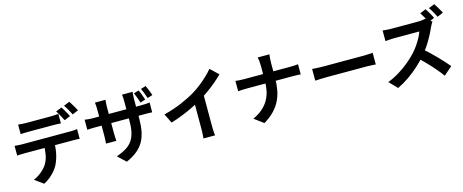

<svg xmlns="http://www.w3.org/2000/svg" viewBox="-46 -1645 6022 2499"><g transform="rotate(-15 2965.0 -395.5)"><path d="M187.8 -754.6Q212.3 -751.2 241.1 -749.4Q270 -747.5 294.6 -747.5Q313.7 -747.5 347.1 -747.5Q380.4 -747.5 420.4 -747.5Q460.4 -747.5 499.9 -747.5Q539.4 -747.5 572 -747.5Q604.6 -747.5 622.1 -747.5Q647.7 -747.5 675.9 -749.2Q704.2 -751 730 -754.6V-625.5Q704 -627.5 676.2 -628.4Q648.5 -629.3 622.1 -629.3Q604.6 -629.3 572 -629.3Q539.4 -629.3 499.9 -629.3Q460.4 -629.3 420.5 -629.3Q380.7 -629.3 347.3 -629.3Q313.9 -629.3 295 -629.3Q269.4 -629.3 240.1 -628.4Q210.8 -627.5 187.8 -625.5ZM72 -499Q94.2 -496.4 119.6 -494.7Q145 -492.9 168 -492.9Q181.3 -492.9 220.2 -492.9Q259.1 -492.9 314.3 -492.9Q369.5 -492.9 432.9 -492.9Q496.2 -492.9 559.5 -492.9Q622.9 -492.9 678 -492.9Q733.1 -492.9 771.7 -492.9Q810.4 -492.9 822.8 -492.9Q838.8 -492.9 866.6 -494.3Q894.4 -495.7 914.3 -499V-368.8Q895.6 -370.6 869.9 -371.1Q844.2 -371.6 822.8 -371.6Q810.4 -371.6 771.7 -371.6Q733.1 -371.6 678 -371.6Q622.9 -371.6 559.5 -371.6Q496.2 -371.6 432.9 -371.6Q369.5 -371.6 314.3 -371.6Q259.1 -371.6 220.2 -371.6Q181.3 -371.6 168 -371.6Q145.8 -371.6 119.3 -370.8Q92.8 -370.1 72 -368.1ZM583.9 -429.5Q583.9 -331.7 566.9 -254.4Q549.9 -177.2 518 -114.9Q500.6 -80.6 470.2 -44.8Q439.8 -9 401 22.9Q362.1 54.8 317.2 77.3L199.9 -7.5Q252.7 -28.5 302 -67.8Q351.3 -107 381 -151Q419 -208.3 431.9 -278.4Q444.7 -348.4 445 -428.7ZM789.6 -823.6Q802.6 -805.8 817.2 -780.7Q831.8 -755.5 845.6 -730.5Q859.5 -705.5 868.9 -686.6L788.6 -652.3Q773.1 -683.1 751.7 -722.7Q730.3 -762.3 710.3 -791.1ZM907.7 -868.8Q921 -850 936.2 -824.7Q951.4 -799.4 965.7 -774.9Q980.1 -750.4 988.5 -732.8L909 -698.5Q893.6 -730.1 871.4 -769.2Q849.1 -808.3 828.7 -836.3Z M1817.3 -777.6Q1827.1 -758.5 1836.8 -733.8Q1846.4 -709.1 1855.3 -684.9Q1864.2 -660.8 1869.9 -641.3L1800.9 -618.6Q1793.9 -640.4 1785.5 -664.2Q1777.1 -687.9 1768.3 -712Q1759.6 -736 1749.6 -756.2ZM1920.4 -809.8Q1930.4 -790.4 1940.4 -765.9Q1950.5 -741.4 1959.7 -717.4Q1969 -693.3 1974.7 -673.7L1906.2 -651.7Q1895.6 -684.2 1881.6 -721.3Q1867.6 -758.4 1852.4 -788.3ZM1731.3 -426.6Q1731.3 -333.6 1717.7 -258.1Q1704.2 -182.6 1671 -121.1Q1637.9 -59.6 1579.2 -10.5Q1520.4 38.5 1430.1 78.6L1322.7 -22.2Q1395.3 -47.7 1447.9 -78.8Q1500.6 -110 1534.3 -155.2Q1568 -200.3 1584.3 -264.9Q1600.7 -329.4 1600.7 -421.7V-687.7Q1600.7 -718.3 1599 -742Q1597.4 -765.7 1595.1 -780.6H1737.6Q1736.1 -765.7 1733.7 -742Q1731.3 -718.3 1731.3 -687.7ZM1369.9 -771.9Q1368.4 -757.8 1366.1 -734.4Q1363.8 -711 1363.8 -681.2V-323.9Q1363.8 -302.1 1364.8 -281.4Q1365.8 -260.7 1366.7 -245Q1367.6 -229.2 1368.4 -219.1H1228.4Q1230 -229.2 1231 -244.8Q1232 -260.5 1233 -281.2Q1234 -301.9 1234 -323.9V-681.8Q1234 -703.7 1232.3 -726.4Q1230.6 -749.2 1227.9 -771.9ZM1040.6 -592Q1050 -590.4 1065.9 -588.2Q1081.8 -586.1 1103 -584.3Q1124.2 -582.5 1149 -582.5H1804.7Q1845 -582.5 1870 -584.5Q1894.9 -586.5 1915.2 -589.6V-456.7Q1898.8 -458.2 1871.9 -459Q1845 -459.7 1805.5 -459.7H1149Q1124 -459.7 1103.6 -459.2Q1083.3 -458.7 1067.8 -457.7Q1052.3 -456.7 1040.6 -455.9Z M2062.4 -388.6Q2196.8 -423.6 2306.2 -470.4Q2415.6 -517.1 2499.2 -568.3Q2550.9 -600 2603.2 -641.5Q2655.6 -682.9 2702.1 -727.1Q2748.7 -771.3 2780.8 -810.6L2888.7 -708Q2843.2 -662.7 2788.8 -616.8Q2734.4 -571 2675.4 -529.2Q2616.5 -487.4 2557.7 -451.8Q2500.8 -418.5 2430.4 -383.6Q2360.1 -348.8 2281.8 -317.6Q2203.5 -286.5 2124.7 -262.7ZM2478.1 -503.5 2620.4 -537.1V-86.8Q2620.4 -64.8 2621.3 -39Q2622.2 -13.1 2623.9 9.4Q2625.7 31.8 2629.1 44.3H2470.9Q2472.7 31.8 2474.5 9.4Q2476.3 -13.1 2477.2 -39Q2478.1 -64.8 2478.1 -86.8Z M3438.2 -674.2Q3438.2 -699.1 3435 -733.5Q3431.8 -767.9 3425.2 -791.3H3583.9Q3579.8 -767.9 3577.8 -732.4Q3575.8 -696.8 3575.8 -673.4Q3575.8 -645.2 3575.8 -612.2Q3575.8 -579.2 3575.8 -544.3Q3575.8 -509.4 3575.8 -476Q3575.8 -394.3 3563.1 -320.4Q3550.4 -246.5 3518.7 -179.5Q3487.1 -112.6 3431.6 -54Q3376.2 4.6 3290.4 56.4L3165.8 -36Q3245.2 -72.4 3297.6 -119.1Q3349.9 -165.8 3381 -221.9Q3412.1 -277.9 3425.1 -341.9Q3438.2 -405.8 3438.2 -476Q3438.2 -509.2 3438.2 -544.5Q3438.2 -579.7 3438.2 -613.3Q3438.2 -646.8 3438.2 -674.2ZM3066.9 -571.3Q3089.8 -568.7 3119.1 -566.5Q3148.4 -564.4 3178.4 -564.4Q3190.5 -564.4 3227.1 -564.4Q3263.6 -564.4 3315.8 -564.4Q3367.9 -564.4 3427.9 -564.4Q3487.9 -564.4 3548.2 -564.4Q3608.6 -564.4 3660.9 -564.4Q3713.2 -564.4 3750.3 -564.4Q3787.5 -564.4 3800.9 -564.4Q3835.6 -564.4 3865.1 -566.4Q3894.6 -568.5 3910.2 -570.3V-433.5Q3894.6 -435.3 3862.4 -436.5Q3830.2 -437.6 3799.9 -437.6Q3786.5 -437.6 3749.7 -437.6Q3713 -437.6 3660.7 -437.6Q3608.4 -437.6 3548.5 -437.6Q3488.6 -437.6 3428.7 -437.6Q3368.7 -437.6 3317 -437.6Q3265.4 -437.6 3229.2 -437.6Q3193.1 -437.6 3181.7 -437.6Q3149.1 -437.6 3119.8 -436.1Q3090.5 -434.5 3066.9 -432.7Z M4071.7 -463.1Q4090 -462.1 4118 -460.3Q4146.1 -458.5 4176.7 -457.6Q4207.3 -456.7 4232.6 -456.7Q4258.1 -456.7 4294.9 -456.7Q4331.6 -456.7 4375.3 -456.7Q4418.9 -456.7 4465.6 -456.7Q4512.3 -456.7 4558.1 -456.7Q4603.8 -456.7 4645 -456.7Q4686.2 -456.7 4718.4 -456.7Q4750.5 -456.7 4769.8 -456.7Q4805.1 -456.7 4836.2 -459.4Q4867.3 -462.1 4887.3 -463.1V-305.7Q4869.6 -306.7 4835.7 -308.9Q4801.9 -311.1 4770 -311.1Q4750.8 -311.1 4718.1 -311.1Q4685.4 -311.1 4644.4 -311.1Q4603.3 -311.1 4557.5 -311.1Q4511.8 -311.1 4465.1 -311.1Q4418.4 -311.1 4374.7 -311.1Q4331 -311.1 4294.3 -311.1Q4257.6 -311.1 4232.6 -311.1Q4190.3 -311.1 4145.2 -309.4Q4100.1 -307.7 4071.7 -305.7Z M5698.4 -831.9Q5711.4 -813.3 5726.8 -787.8Q5742.2 -762.2 5756 -737.2Q5769.8 -712.2 5777.7 -694.9L5697.5 -660.6Q5681.9 -691.4 5660.5 -730.2Q5639.1 -769 5619.1 -799.4ZM5824.4 -866.9Q5837.6 -848.1 5852.8 -822.8Q5868 -797.5 5882.4 -773Q5896.7 -748.5 5905.1 -730.9L5825.6 -696.6Q5810.2 -728.3 5788 -767.3Q5765.8 -806.4 5745.3 -834.4ZM5743.9 -653.7Q5737.7 -645 5726.6 -626.1Q5715.5 -607.2 5708.8 -591.2Q5688.2 -544.1 5657.6 -485.9Q5627 -427.6 5588.6 -368.9Q5550.2 -310.3 5507.1 -260.2Q5451.3 -196.3 5383.8 -135.2Q5316.3 -74 5241.7 -22.4Q5167.1 29.3 5089.2 66L4985.6 -41.9Q5066.6 -72.5 5142.8 -119.7Q5218.9 -167 5284 -221.8Q5349.1 -276.7 5395.7 -328.6Q5429.2 -366.2 5458.8 -409.4Q5488.4 -452.6 5511.3 -495.4Q5534.3 -538.2 5545.2 -573.5Q5535.1 -573.5 5509 -573.5Q5482.9 -573.5 5448.3 -573.5Q5413.6 -573.5 5376 -573.5Q5338.3 -573.5 5303.6 -573.5Q5269 -573.5 5242.9 -573.5Q5216.7 -573.5 5205.8 -573.5Q5185.4 -573.5 5162 -572.1Q5138.6 -570.7 5118.5 -569Q5098.4 -567.4 5087.5 -566.6V-709.1Q5101.5 -707.6 5123.8 -705.8Q5146.1 -704 5168.8 -702.9Q5191.4 -701.8 5205.8 -701.8Q5219.1 -701.8 5246.8 -701.8Q5274.6 -701.8 5310.6 -701.8Q5346.7 -701.8 5385.2 -701.8Q5423.8 -701.8 5459.2 -701.8Q5494.5 -701.8 5521 -701.8Q5547.4 -701.8 5558.5 -701.8Q5591.7 -701.8 5619.4 -705.5Q5647.2 -709.2 5662.2 -714.4ZM5520.1 -343.1Q5559.2 -311.8 5603 -270.8Q5646.8 -229.8 5689.7 -185.7Q5732.7 -141.6 5769.4 -101.1Q5806 -60.5 5830.7 -30.6L5716.8 68.6Q5680.2 16.8 5632.8 -38Q5585.4 -92.9 5532.8 -147.5Q5480.2 -202.2 5426 -250.5Z"/></g></svg>

Font: Noto Sans TC Thin
Style: Regular
Weight: 100
Designer: Ryoko NISHIZUKA 西塚涼子 (kana, bopomofo & ideographs); Paul D. Hunt (Latin, Greek & Cyrillic); Sandoll Communications 산돌커뮤니
Foundry: Adobe
Version: Version 2.004-H2;hotconv 1.0.118;makeotfexe 2.5.65603